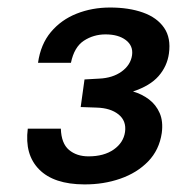

<svg xmlns="http://www.w3.org/2000/svg" viewBox="-20 -865 468 508"><path d="M202.9 -377.1Q122.4 -377.4 83.6 -416.7Q44.7 -456 53.5 -524.6H141Q142.2 -485.6 162.5 -468.4Q182.8 -451.3 214.2 -451.3Q255.1 -451.3 280.9 -469.4Q306.7 -487.5 310.8 -515.8Q314.9 -545 293.7 -562.2Q272.4 -579.3 235.6 -580.3L193.5 -581.8L203.6 -654.8L242.6 -657Q278.1 -658.6 301.8 -675.7Q325.6 -692.9 329.4 -719Q332.8 -743.8 313 -758.9Q293.2 -774 259.2 -774Q227.5 -774 201.8 -757.2Q176.2 -740.3 167.7 -698.8H80.6Q87.5 -747.9 114.7 -780.3Q141.9 -812.7 182.8 -828.9Q223.7 -845.1 271.2 -845.1Q320.9 -845.1 358.1 -831.9Q395.4 -818.7 414.1 -791.6Q432.8 -764.6 426.9 -723Q422.1 -689.4 399.5 -663.6Q376.9 -637.8 331.9 -623Q355.5 -616.1 374.2 -602Q392.9 -587.8 402.5 -565.8Q412.1 -543.8 408 -513Q401.4 -468.3 372 -437.9Q342.6 -407.6 298.2 -392.2Q253.9 -376.8 202.9 -377.1Z"/></svg>

Font: Public Sans
Style: Bold Italic
Weight: 700
Italic angle: -8°
Designer: The Public Sans project authors (U.S. Web Design System). Libre Franklin designed by Pablo Impallari and Rodrigo Fuenzal
Version: Version 1.008; ttfautohint (v1.8.1) -l 8 -r 50 -G 200 -x 14 